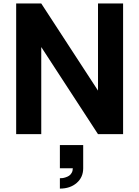

<svg xmlns="http://www.w3.org/2000/svg" viewBox="-20 -770 799 1102"><path d="M216.8 -750 542.5 -250V-750H686.5V0H542.5L216.8 -500V0H72.8V-750ZM457.5 195.8Q457.5 247.6 420.2 280Q382.8 312.5 323.7 312.5V252.9Q330.6 252.9 338.1 252.2Q345.7 251.5 356.9 247.8Q368.2 244.1 376.7 238.5Q385.3 232.9 391.6 221.7Q397.9 210.4 397.9 195.8H323.7V62.5H457.5Z"/></svg>

Font: Manrope3 ExtraBold
Style: Bold
Weight: 800
Width: 4
Designer: Mikhail Sharanda
Foundry: Mikhail Sharanda
Version: Version 3.000;PS 003.000;hotconv 1.0.88;makeotf.lib2.5.64775